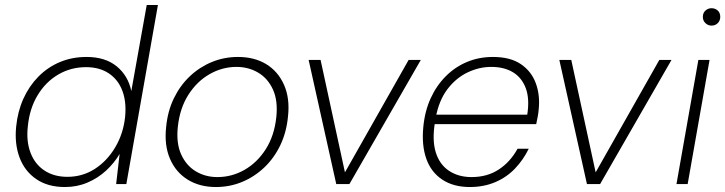

<svg xmlns="http://www.w3.org/2000/svg" viewBox="-20 -740 2916 772"><path d="M241 12Q172 12 125.5 -20Q79 -52 58.5 -107Q38 -162 45 -231Q51 -292 74 -343Q97 -394 134.5 -432Q172 -470 221 -490.5Q270 -511 328 -511Q403 -511 449 -473.5Q495 -436 508 -374L570 -720H615L488 0H447L461 -121Q439 -84 406.5 -54Q374 -24 332 -6Q290 12 241 12ZM251 -29Q312 -29 361.5 -61Q411 -93 443.5 -148Q476 -203 483 -270Q489 -330 472 -375Q455 -420 417.5 -445Q380 -470 326 -470Q265 -470 214.5 -440.5Q164 -411 131.5 -357.5Q99 -304 92 -233Q85 -173 102.5 -126.5Q120 -80 158.5 -54.5Q197 -29 251 -29Z M848 12Q783 12 735 -17.5Q687 -47 663.5 -101.5Q640 -156 648 -229Q654 -293 679 -344.5Q704 -396 743 -433Q782 -470 831.5 -490.5Q881 -511 937 -511Q1003 -511 1050.5 -482Q1098 -453 1122 -399Q1146 -345 1138 -272Q1132 -208 1107 -156Q1082 -104 1042.5 -66.5Q1003 -29 953.5 -8.5Q904 12 848 12ZM854 -28Q912 -28 963 -57Q1014 -86 1048.5 -140Q1083 -194 1091 -269Q1098 -335 1077.5 -380Q1057 -425 1018 -448Q979 -471 931 -471Q874 -471 823 -442Q772 -413 737.5 -359Q703 -305 695 -230Q688 -164 708.5 -119Q729 -74 767.5 -51Q806 -28 854 -28Z M1332 0 1221 -499H1269L1367 -47L1623 -499H1672L1385 0Z M1869 12Q1803 12 1758 -18Q1713 -48 1694 -102Q1675 -156 1682 -229Q1688 -293 1711.5 -344.5Q1735 -396 1772.5 -433.5Q1810 -471 1858 -491Q1906 -511 1962 -511Q2032 -511 2074.5 -482Q2117 -453 2134.5 -405Q2152 -357 2146 -300Q2145 -286 2142 -270.5Q2139 -255 2136 -241H1715L1722 -279H2100Q2110 -343 2094 -385.5Q2078 -428 2042.5 -449.5Q2007 -471 1955 -471Q1907 -471 1860.5 -449Q1814 -427 1779.5 -382Q1745 -337 1732 -267L1729 -249Q1717 -177 1732 -128Q1747 -79 1785 -53.5Q1823 -28 1876 -28Q1939 -28 1985.5 -58.5Q2032 -89 2061 -142H2106Q2084 -97 2050.5 -62Q2017 -27 1971 -7.5Q1925 12 1869 12Z M2340 0 2229 -499H2277L2375 -47L2631 -499H2680L2393 0Z M2700 0 2788 -499H2833L2745 0ZM2841 -637Q2827 -637 2816.5 -647Q2806 -657 2806 -672Q2806 -688 2816.5 -697.5Q2827 -707 2841 -707Q2855 -707 2865.5 -698Q2876 -689 2876 -672Q2876 -657 2866 -647Q2856 -637 2841 -637Z"/></svg>

Font: DM Sans 20pt ExtraLight
Style: Italic
Weight: 250
Italic angle: -10°
Version: Version 4.004;gftools[0.9.30]